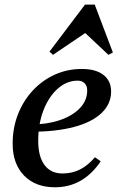

<svg xmlns="http://www.w3.org/2000/svg" viewBox="-20 -793 526 826"><path d="M216.5 12.7Q132.5 12.7 83.4 -37.9Q34.4 -88.6 34.4 -174.6Q34.4 -242.6 57.1 -300.8Q79.8 -359 120.5 -403Q161.2 -447.1 215.3 -471.7Q269.4 -496.3 332.2 -496.3Q392 -496.3 425 -470.8Q458 -445.4 458 -399.4Q458 -345.8 416.8 -306.6Q375.6 -267.4 298.5 -246.8Q221.5 -226.3 113.8 -226.3V-257.5Q181.9 -257.5 236.3 -275.8Q290.8 -294.1 322.9 -327Q355.1 -359.9 355.1 -404.2Q355.1 -423.7 344 -434.8Q333 -446 314.5 -446Q266.8 -446 228.1 -411.3Q189.4 -376.7 166.9 -318.2Q144.4 -259.8 144.4 -186.5Q144.4 -119.6 171.5 -83.1Q198.7 -46.7 248.7 -46.7Q290.4 -46.7 324.3 -63.9Q358.3 -81.1 388.4 -116.5L413.3 -99Q337.8 12.7 216.5 12.7ZM208 -557.1 192.9 -571 345.8 -773.3H387.5L465.6 -567.2L446.5 -557.1L337.3 -659.6H359.5Z"/></svg>

Font: Platypi Light
Style: Italic
Weight: 300
Italic angle: -13°
Designer: David Sargent
Foundry: Bolt Cutter Type
Version: Version 1.200